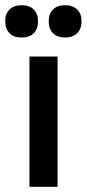

<svg xmlns="http://www.w3.org/2000/svg" viewBox="-32 -717 333 737"><path d="M218 -573Q188 -573 171.5 -589.5Q155 -606 155 -636Q155 -664 171.5 -680.5Q188 -697 218 -697Q247 -697 264 -680.5Q281 -664 281 -636Q281 -606 264 -589.5Q247 -573 218 -573ZM51 -573Q21 -573 4.5 -589.5Q-12 -606 -12 -636Q-12 -664 4.5 -680.5Q21 -697 51 -697Q81 -697 97.5 -680.5Q114 -664 114 -636Q114 -606 97.5 -589.5Q81 -573 51 -573ZM189 -500V0H81V-500Z"/></svg>

Font: Kantumruy Pro Medium
Style: Regular
Weight: 500
Designer: Sovichet Tep
Foundry: Sovichet Tep
Version: Version 1.002